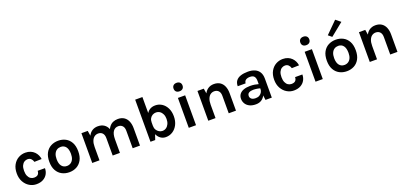

<svg xmlns="http://www.w3.org/2000/svg" viewBox="25 -1858 6191 2940"><g transform="rotate(-20 3120.5 -387.5)"><path d="M277 14Q216.1 14 163.7 -17.8Q111.3 -49.5 79.2 -107.2Q47.1 -165 47.1 -242.9Q47.1 -325.6 79.2 -382.7Q111.3 -439.8 163.7 -469.4Q216.1 -499 277 -499Q324.4 -499 360.8 -483.7Q397.2 -468.4 422.6 -442.8Q448.1 -417.1 462.6 -385.6Q477.2 -354.1 481 -321.9L362 -319Q353.9 -350.8 332.2 -371.9Q310.5 -393 276 -393Q247.6 -393 222.5 -377.3Q197.3 -361.7 181.6 -328.7Q165.9 -295.6 165.9 -242.9Q165.9 -193 180.7 -159.7Q195.5 -126.4 220.5 -109.8Q245.6 -93.1 276 -93.1Q321.1 -93.1 341.5 -114.8Q362 -136.4 362 -173H481Q481 -121.5 457.5 -79.1Q434 -36.7 388.6 -11.4Q343.1 14 277 14Z M813.5 14Q747 14 693.4 -14.4Q639.7 -42.8 608.2 -99.7Q576.6 -156.5 576.6 -241.9Q576.6 -329.1 608.2 -385.9Q639.7 -442.8 693.4 -470.9Q747 -499 813.5 -499Q879 -499 932.3 -470.9Q985.6 -442.8 1017 -385.9Q1048.4 -329.1 1048.4 -241.9Q1048.4 -156.5 1017 -99.7Q985.6 -42.8 932.3 -14.4Q879 14 813.5 14ZM809.5 -88.9Q844.6 -88.9 871.8 -106.2Q899.1 -123.4 914.8 -157.5Q930.4 -191.5 930.4 -241.9Q930.4 -319.1 900.3 -358Q870.1 -396.9 817.5 -396.9Q782.2 -396.9 754.5 -379.7Q726.9 -362.4 711.2 -328Q695.4 -293.6 695.4 -241.9Q695.4 -166.2 726.2 -127.6Q757.1 -88.9 809.5 -88.9Z M1847.5 0V-283.9Q1847.5 -338 1821.6 -365.5Q1795.7 -393 1753.6 -393Q1700.3 -393 1670 -350Q1639.6 -307.1 1639.6 -220H1590.4Q1590.4 -296.3 1604.8 -349.5Q1619.1 -402.8 1645.3 -435.7Q1671.5 -468.7 1707.1 -483.9Q1742.7 -499 1785.5 -499Q1845.2 -499 1885.4 -472.2Q1925.7 -445.4 1946.1 -396.9Q1966.5 -348.4 1966.5 -283.9V0ZM1188.5 0V-485.1H1291.5L1304.5 -402Q1328.4 -450.3 1367.9 -474.7Q1407.5 -499 1458.6 -499Q1518.5 -499 1558.8 -472.2Q1599 -445.4 1619.3 -396.9Q1639.6 -348.4 1639.6 -283.9V0H1521.6V-283.9Q1521.6 -338 1495.6 -365.5Q1469.5 -393 1427.4 -393Q1392 -393 1364.6 -373.4Q1337.3 -353.8 1321.9 -314.6Q1306.5 -275.5 1306.5 -217V0Z M2385.5 14Q2340.2 14 2302.4 -11.4Q2264.6 -36.8 2242.1 -87.7Q2219.6 -138.6 2219.6 -215H2255.5Q2255.5 -178.5 2272 -151Q2288.6 -123.5 2314.6 -108.3Q2340.6 -93.1 2368.5 -93.1Q2403 -93.1 2430 -112Q2457 -130.8 2472.8 -165Q2488.5 -199.1 2488.5 -244.9Q2488.5 -289.4 2473 -322.7Q2457.5 -356 2430.3 -374.5Q2403 -393 2367.5 -393Q2338.1 -393 2312.5 -378.8Q2286.9 -364.6 2271.2 -337.8Q2255.5 -311 2255.5 -273H2219.6Q2219.6 -346.7 2240.9 -397Q2262.1 -447.3 2301.3 -473.2Q2340.4 -499 2394.4 -499Q2453.6 -499 2501.8 -467.7Q2550 -436.3 2578.8 -379.2Q2607.5 -322.1 2607.5 -244.9Q2607.5 -166.9 2577.6 -108.7Q2547.8 -50.5 2497.5 -18.3Q2447.1 14 2385.5 14ZM2137.5 0V-685.9H2255.5V-120L2214.4 0Z M2820.6 -573.9Q2786.1 -573.9 2766.8 -592.3Q2747.6 -610.7 2747.6 -642.9Q2747.6 -674.5 2766.8 -693.2Q2786.1 -711.9 2820.6 -711.9Q2854.3 -711.9 2873.9 -693.2Q2893.5 -674.6 2893.5 -643Q2893.5 -610.7 2873.9 -592.3Q2854.3 -573.9 2820.6 -573.9ZM2761.6 0V-487H2879.6V0Z M3412.6 0V-283.9Q3412.6 -338 3386.6 -365.5Q3360.5 -393 3318.4 -393Q3283 -393 3255.6 -373.4Q3228.3 -353.8 3212.9 -314.6Q3197.5 -275.5 3197.5 -217H3158.4Q3158.4 -311.5 3182 -374.1Q3205.6 -436.8 3248.6 -467.9Q3291.6 -499 3349.6 -499Q3409.5 -499 3449.8 -472.2Q3490 -445.4 3510.3 -396.9Q3530.6 -348.4 3530.6 -283.9V0ZM3079.5 0V-485.1H3182.5L3197.5 -389V0Z M4011.6 0 3996.5 -117.9V-312.9Q3996.5 -364 3975.8 -388.5Q3955.2 -413 3905.5 -413Q3877 -413 3856.1 -404.6Q3835.2 -396.2 3823.9 -380.3Q3812.6 -364.5 3812.6 -342.1H3683.6Q3683.6 -397 3710.1 -431.7Q3736.6 -466.4 3786.3 -482.7Q3836.1 -499 3905.5 -499Q3968.6 -499 4015.6 -478.8Q4062.6 -458.6 4088.5 -416.5Q4114.5 -374.5 4114.5 -309V0ZM3852.5 14Q3790.1 14 3748.3 -7.7Q3706.5 -29.3 3685.6 -65Q3664.6 -100.7 3664.6 -142Q3664.6 -188.1 3688.8 -219.2Q3712.9 -250.3 3757.4 -266.2Q3802 -282 3862.5 -282Q3902.2 -282 3937.3 -276Q3972.4 -269.9 4007.4 -260.1V-191.1Q3979.8 -199.9 3947.5 -205Q3915.1 -210 3886.5 -210Q3844.6 -210 3817.6 -194.4Q3790.5 -178.8 3790.5 -142Q3790.5 -115.1 3812.5 -95.6Q3834.5 -76.1 3882.4 -76.1Q3919 -76.1 3944.5 -92Q3970 -107.9 3983.2 -132Q3996.5 -156.1 3996.5 -180H4024.5Q4024.5 -127.6 4005.1 -83.4Q3985.7 -39.2 3947.5 -12.6Q3909.2 14 3852.5 14Z M4471.5 14Q4410.6 14 4358.2 -17.8Q4305.8 -49.5 4273.7 -107.2Q4241.6 -165 4241.6 -242.9Q4241.6 -325.6 4273.7 -382.7Q4305.8 -439.8 4358.2 -469.4Q4410.6 -499 4471.5 -499Q4518.9 -499 4555.3 -483.7Q4591.7 -468.4 4617.1 -442.8Q4642.6 -417.1 4657.1 -385.6Q4671.7 -354.1 4675.5 -321.9L4556.5 -319Q4548.4 -350.8 4526.7 -371.9Q4505 -393 4470.5 -393Q4442.1 -393 4417 -377.3Q4391.8 -361.7 4376.1 -328.7Q4360.4 -295.6 4360.4 -242.9Q4360.4 -193 4375.2 -159.7Q4390 -126.4 4415 -109.8Q4440.1 -93.1 4470.5 -93.1Q4515.6 -93.1 4536 -114.8Q4556.5 -136.4 4556.5 -173H4675.5Q4675.5 -121.5 4652 -79.1Q4628.5 -36.7 4583.1 -11.4Q4537.6 14 4471.5 14Z M4886.1 -573.9Q4851.6 -573.9 4832.3 -592.3Q4813.1 -610.7 4813.1 -642.9Q4813.1 -674.5 4832.3 -693.2Q4851.6 -711.9 4886.1 -711.9Q4919.8 -711.9 4939.4 -693.2Q4959 -674.6 4959 -643Q4959 -610.7 4939.4 -592.3Q4919.8 -573.9 4886.1 -573.9ZM4827.1 0V-487H4945.1V0Z M5336 14Q5269.5 14 5215.9 -14.4Q5162.2 -42.8 5130.7 -99.7Q5099.1 -156.5 5099.1 -241.9Q5099.1 -329.1 5130.7 -385.9Q5162.2 -442.8 5215.9 -470.9Q5269.5 -499 5336 -499Q5401.5 -499 5454.8 -470.9Q5508.1 -442.8 5539.5 -385.9Q5570.9 -329.1 5570.9 -241.9Q5570.9 -156.5 5539.5 -99.7Q5508.1 -42.8 5454.8 -14.4Q5401.5 14 5336 14ZM5332 -88.9Q5367.1 -88.9 5394.3 -106.2Q5421.6 -123.4 5437.3 -157.5Q5452.9 -191.5 5452.9 -241.9Q5452.9 -319.1 5422.8 -358Q5392.6 -396.9 5340 -396.9Q5304.7 -396.9 5277 -379.7Q5249.4 -362.4 5233.7 -328Q5217.9 -293.6 5217.9 -241.9Q5217.9 -166.2 5248.7 -127.6Q5279.6 -88.9 5332 -88.9ZM5303.1 -556.8 5246.5 -603.2 5433.5 -789.4 5512.2 -725.7Z M6044.1 0V-283.9Q6044.1 -338 6018.1 -365.5Q5992 -393 5949.9 -393Q5914.5 -393 5887.1 -373.4Q5859.8 -353.8 5844.4 -314.6Q5829 -275.5 5829 -217H5789.9Q5789.9 -311.5 5813.5 -374.1Q5837.1 -436.8 5880.1 -467.9Q5923.1 -499 5981.1 -499Q6041 -499 6081.3 -472.2Q6121.5 -445.4 6141.8 -396.9Q6162.1 -348.4 6162.1 -283.9V0ZM5711 0V-485.1H5814L5829 -389V0Z"/></g></svg>

Font: Karla
Style: Regular
Weight: 400
Designer: Jonathan Pinhorn
Version: Version 2.004;gftools[0.9.33]